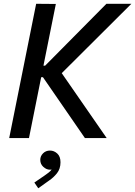

<svg xmlns="http://www.w3.org/2000/svg" viewBox="-20 -740 724 1029"><path d="M29.3 0 173.8 -719.7 279.3 -718.8 212.9 -388.2H242.2L203.6 -369.6L550.3 -719.7H684.1L286.1 -323.2L284.7 -385.7L551.8 0H435.1L194.8 -348.6L228 -326.2H200.7L135.3 0ZM185.1 269 164.1 238.3 218.3 201.2Q228.5 193.8 239.5 185.8Q250.5 177.7 258.3 166.5Q266.1 155.3 265.6 141.1H276.9Q276.4 151.4 269.5 160.4Q262.7 169.4 247.1 169.4Q229 169.4 212.4 154.5Q195.8 139.6 195.8 116.7Q195.8 96.7 210.7 81.8Q225.6 66.9 248 66.9Q269.5 66.9 286.9 82.8Q304.2 98.6 304.2 129.4Q304.2 165 285.2 188.7Q266.1 212.4 243.2 227.5Z"/></svg>

Font: Reddit Sans Medium
Style: Italic
Weight: 500
Italic angle: -11.25°
Designer: Stephen Hutchings
Version: Version 1.013